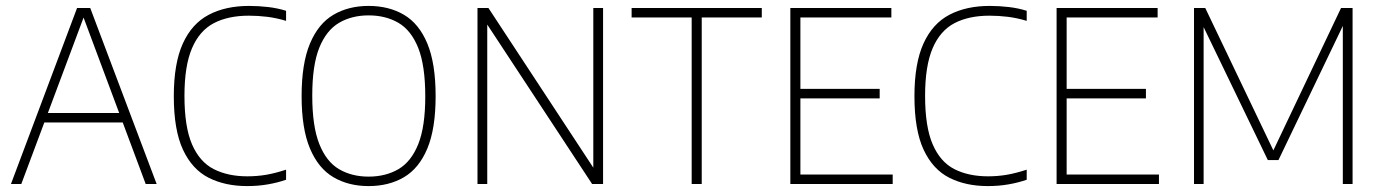

<svg xmlns="http://www.w3.org/2000/svg" viewBox="-20 -622 4684 649"><path d="M17 0 240.5 -595H285L509.5 0H472.5L257.5 -576H267.5L52 0ZM117 -208 126.5 -240H399.5L408.5 -208Z M815.5 7Q741 7 685.2 -21.2Q629.5 -49.5 598.5 -116Q567.5 -182.5 567.5 -297Q567.5 -407.5 598 -474.8Q628.5 -542 685.5 -572Q742.5 -602 822 -602Q854.5 -602 886.5 -598.2Q918.5 -594.5 947 -585.5V-551.5Q913.5 -561.5 883 -565.2Q852.5 -569 821 -569Q751.5 -569 703 -543.8Q654.5 -518.5 629 -459Q603.5 -399.5 603.5 -298Q603.5 -193 629.2 -133.8Q655 -74.5 702.8 -50.2Q750.5 -26 816 -26Q849 -26 879.8 -31.2Q910.5 -36.5 947 -48.5V-14.5Q918.5 -4.5 885.5 1.2Q852.5 7 815.5 7Z M1226 7Q1158 7 1107 -23Q1056 -53 1027.8 -120Q999.5 -187 999.5 -297Q999.5 -407.5 1027.8 -474.8Q1056 -542 1107 -572Q1158 -602 1226 -602Q1294.5 -602 1345.5 -572Q1396.5 -542 1424.5 -474.8Q1452.5 -407.5 1452.5 -297Q1452.5 -187 1424.5 -120Q1396.5 -53 1345.5 -23Q1294.5 7 1226 7ZM1226 -25Q1283.5 -25 1326.8 -50.2Q1370 -75.5 1393.8 -134.8Q1417.5 -194 1417.5 -296Q1417.5 -400 1393.8 -459.8Q1370 -519.5 1326.8 -544.8Q1283.5 -570 1226 -570Q1169 -570 1126 -544.8Q1083 -519.5 1059.2 -460.5Q1035.5 -401.5 1035.5 -299Q1035.5 -195.5 1059.2 -135.5Q1083 -75.5 1126 -50.2Q1169 -25 1226 -25Z M1594 0V-595H1631L1998.5 -35.5H1985.5V-595H2018.5V0H1981.5L1613.5 -559.5H1627V0Z M2318 0V-563H2115V-595H2555V-563H2352V0Z M2651.5 0V-595H2993V-563H2685.5V-32H2997.5V0ZM2678 -289.5V-321.5H2953.5V-289.5Z M3319 7Q3244.5 7 3188.8 -21.2Q3133 -49.5 3102 -116Q3071 -182.5 3071 -297Q3071 -407.5 3101.5 -474.8Q3132 -542 3189 -572Q3246 -602 3325.5 -602Q3358 -602 3390 -598.2Q3422 -594.5 3450.5 -585.5V-551.5Q3417 -561.5 3386.5 -565.2Q3356 -569 3324.5 -569Q3255 -569 3206.5 -543.8Q3158 -518.5 3132.5 -459Q3107 -399.5 3107 -298Q3107 -193 3132.8 -133.8Q3158.5 -74.5 3206.2 -50.2Q3254 -26 3319.5 -26Q3352.5 -26 3383.2 -31.2Q3414 -36.5 3450.5 -48.5V-14.5Q3422 -4.5 3389 1.2Q3356 7 3319 7Z M3551.5 0V-595H3893V-563H3585.5V-32H3897.5V0ZM3578 -289.5V-321.5H3853.5V-289.5Z M4016 0V-595H4054L4291 -99.5H4277.5L4513 -595H4552V0H4519V-565.5H4534L4301.5 -81H4265.5L4032 -564.5H4048.5V0Z"/></svg>

Font: Encode Sans SC SemiCondensed Thin
Style: Regular
Weight: 250
Width: 4
Designer: Multiple Designers
Foundry: Impallari Type
Version: Version 3.002